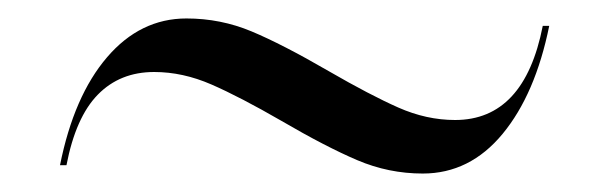

<svg xmlns="http://www.w3.org/2000/svg" viewBox="-20 -388 660 208"><path d="M285 -257Q240 -283 209 -296.5Q178 -310 147 -310Q110 -310 86 -285.5Q62 -261 52 -209H45Q60 -284 96 -326Q132 -368 182 -368Q219 -368 252.5 -354Q286 -340 336 -311Q381 -285 411.5 -271.5Q442 -258 473 -258Q548 -258 568 -360H575Q560 -286 524.5 -243Q489 -200 438 -200Q401 -200 367 -214.5Q333 -229 285 -257Z"/></svg>

Font: Nyght Serif Light
Style: Regular
Weight: 300
Designer: Maksym Kobuzan
Version: Version 0.410